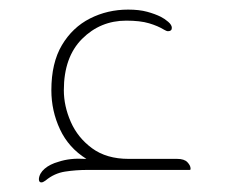

<svg xmlns="http://www.w3.org/2000/svg" viewBox="-20 -354 478 400"><path d="M248 -23H349Q364 -23 370.5 -16Q377 -9 377 -3V-2Q377 0 375 0H163Q138 0 115.5 3.5Q93 7 75 22Q73 23 71 24.5Q69 26 66 26Q61 26 61 19Q62 7 73 -2.5Q84 -12 102 -17Q126 -25 157 -23H160Q123 -46 105 -84.5Q87 -123 87 -166Q87 -223 109 -260Q131 -297 167.5 -315.5Q204 -334 247 -334Q270 -334 286.5 -329.5Q303 -325 315 -319Q323 -315 330.5 -308.5Q338 -302 338 -296Q338 -289 330 -289Q327 -289 322 -292Q309 -300 290.5 -305.5Q272 -311 243 -311Q189 -311 151 -273Q113 -235 113 -166Q113 -133 127.5 -100Q142 -67 172 -45Q202 -23 248 -23Z"/></svg>

Font: Zain ExtraLight
Style: Regular
Weight: 200
Designer: Zain,Boutros
Foundry: Mobile Telecommunications Company (Zain), 2024
Version: Version 1.51; ttfautohint (v1.8.4)